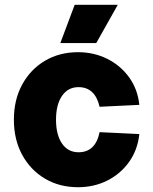

<svg xmlns="http://www.w3.org/2000/svg" viewBox="-20 -770 640 802"><path d="M306 12Q228 12 167.5 -24Q107 -60 72.5 -123.5Q38 -187 38 -270Q38 -353 72.5 -416.5Q107 -480 167.5 -516Q228 -552 306 -552Q372 -552 427.5 -524.5Q483 -497 519 -447.5Q555 -398 562 -332L396 -324Q377 -406 308 -406Q264 -406 239 -369.5Q214 -333 214 -270Q214 -207 239 -170.5Q264 -134 308 -134Q379 -134 396 -218L562 -210Q555 -144 519.5 -94Q484 -44 428.5 -16Q373 12 306 12ZM232 -590 292 -750H472L382 -590Z"/></svg>

Font: Geist Mono Black
Style: Regular
Weight: 900
Monospace: yes
Designer: Basement.studio, Andrés Briganti, Mateo Zaragoza
Foundry: Basement.studio, Vercel, Andrés Briganti, Guido Ferreyra, Mateo Zaragoza
Version: Version 1.500; ttfautohint (v1.8.4.7-5d5b)